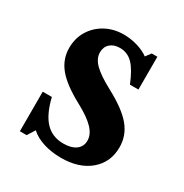

<svg xmlns="http://www.w3.org/2000/svg" viewBox="-134 -648 734 765"><g transform="rotate(30 233.0 -265.5)"><path d="M107 -35 85 0H54V-182H96Q113 -111 145 -77.5Q177 -44 228 -44Q265 -44 285.5 -59.5Q306 -75 306 -102Q306 -130 281 -156.5Q256 -183 200 -213Q124 -254 91 -294.5Q58 -335 58 -386Q58 -431 79.5 -466Q101 -501 138 -521Q175 -541 221 -541Q252 -541 283 -532Q314 -523 336 -507L354 -531H380V-380H341Q318 -437 293.5 -462Q269 -487 234 -487Q206 -487 189.5 -472Q173 -457 173 -432Q173 -404 198 -379Q223 -354 279 -324Q360 -281 395 -239Q430 -197 430 -143Q430 -74 380.5 -32Q331 10 248 10Q205 10 168 -1.5Q131 -13 107 -35Z"/></g></svg>

Font: Libre Baskerville
Style: Bold
Weight: 700
Designer: Pablo Impallari, Rodrigo Fuenzalida
Foundry: Pablo Impallari, Rodrigo Fuenzalida
Version: Version 1.051; ttfautohint (v1.8.4.7-5d5b)